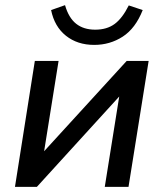

<svg xmlns="http://www.w3.org/2000/svg" viewBox="-20 -724 633 744"><path d="M38 0 115 -488H207L151 -138L471 -488H556L478 0H386L442 -350L123 0ZM345 -550Q280 -550 235.5 -585.5Q191 -621 178 -685L232 -704Q246 -655 275 -632Q304 -609 349 -609Q394 -609 424 -631Q454 -653 479 -703L533 -685Q505 -614 455.5 -582Q406 -550 345 -550Z"/></svg>

Font: Nunito Sans SemiBold
Style: Italic
Weight: 600
Italic angle: -9°
Designer: Vernon Adams
Foundry: Vernon Adams
Version: Version 3.006; ttfautohint (v1.8.3)